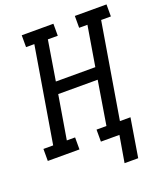

<svg xmlns="http://www.w3.org/2000/svg" viewBox="-170 -841 950 1111"><g transform="rotate(-20 304.5 -285.5)"><path d="M487 164H403L431 0H317V-74H378L422 -343H179L134 -74H185V0H-10V-74H50L148 -662H97V-735H292V-661H231L191 -416H434L475 -662H424V-735H619V-661H559L461 -74H526Z"/></g></svg>

Font: Iosevka Slab Extended
Style: Italic
Weight: 400
Width: 7
Italic angle: -9°
Monospace: yes
Designer: Belleve Invis
Foundry: Belleve Invis
Version: Version 11.1.0; ttfautohint (v1.8.3)